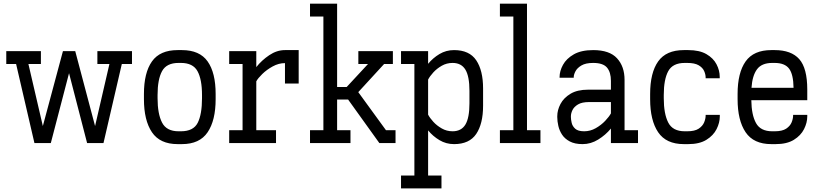

<svg xmlns="http://www.w3.org/2000/svg" viewBox="-20 -789 4523 1059"><path d="M169.9 0 68.8 -436H14.6V-506.8H205.6V-436H136.7L216.3 -93.8L327.1 -506.8H395L504.4 -93.8L583.5 -436H517.1V-506.8H708V-436H651.9L550.8 0H460.4L360.8 -385.3L260.3 0Z M960 5.9Q862.3 5.9 818.1 -59.6Q773.9 -125 773.9 -242.2V-270.5Q773.9 -387.7 818.1 -450.2Q862.3 -512.7 960 -512.7H983.4Q1081.1 -512.7 1125.2 -450.2Q1169.4 -387.7 1169.4 -270.5V-242.2Q1169.4 -125 1125.2 -59.6Q1081.1 5.9 983.4 5.9ZM964.8 -441.9Q898.4 -441.9 873.8 -396.5Q849.1 -351.1 849.1 -265.1V-247.1Q849.1 -161.1 873.8 -113Q898.4 -64.9 964.8 -64.9H978Q1046.9 -64.9 1070.6 -111.8Q1094.2 -158.7 1094.2 -247.1V-265.1Q1094.2 -351.1 1069.3 -396.5Q1044.4 -441.9 978 -441.9Z M1244.1 0V-70.8H1317.9V-436H1244.1V-506.8H1393.6V-418.9Q1423.3 -456.5 1465.1 -484.6Q1506.8 -512.7 1551.8 -512.7H1627.4V-328.1H1551.8V-440.9Q1517.1 -440.9 1483.9 -422.6Q1450.7 -404.3 1426.5 -380.6Q1402.3 -356.9 1393.6 -340.3V-70.8H1502.4V0Z M1689.9 0V-70.8H1763.7V-697.8H1689.9V-768.6H1839.4V-309.1H1892.1L2009.8 -436H1956.5V-506.8H2147V-436H2098.6L1956.1 -280.8L2108.9 -70.8H2161.6V0H2108.9H2072.3L1899.9 -240.2H1839.4V-70.8H1913.1V0Z M2191.9 250V179.2H2265.6V-436H2191.9V-506.8H2341.3V-437Q2367.7 -469.2 2404.1 -491Q2440.4 -512.7 2484.4 -512.7Q2568.8 -512.7 2606.7 -456.5Q2644.5 -400.4 2644.5 -301.3V-205.6Q2644.5 -106.4 2606.7 -50.3Q2568.8 5.9 2484.4 5.9Q2440.4 5.9 2404.1 -15.9Q2367.7 -37.6 2341.3 -69.8V179.2H2415V250ZM2476.1 -441.9Q2443.8 -441.9 2416.5 -426.3Q2389.2 -410.6 2369.9 -389.4Q2350.6 -368.2 2341.3 -350.1V-156.7Q2350.6 -138.7 2369.9 -117.4Q2389.2 -96.2 2416.5 -80.6Q2443.8 -64.9 2476.1 -64.9Q2524.4 -64.9 2546.9 -101.8Q2569.3 -138.7 2569.3 -219.2V-287.6Q2569.3 -368.2 2546.9 -405Q2524.4 -441.9 2476.1 -441.9Z M2737.3 0V-70.8H2811.5V-697.8H2737.3V-768.6H2886.7V-70.8H2960.9V0Z M3193.4 5.9Q3150.4 5.9 3122.8 -8.8Q3095.2 -23.4 3080.3 -46.1Q3065.4 -68.8 3059.6 -94.5Q3053.7 -120.1 3053.7 -142.6V-148.4Q3053.7 -181.6 3071.3 -215.3Q3088.9 -249 3126.5 -271.7Q3164.1 -294.4 3224.1 -294.4H3349.6V-342.8Q3349.6 -390.6 3327.9 -416.3Q3306.2 -441.9 3252 -441.9Q3210.4 -441.9 3187 -428Q3163.6 -414.1 3154.1 -395.8Q3144.5 -377.4 3144.5 -363.8V-360.4H3066.4V-363.8Q3066.4 -397 3085.2 -431.4Q3104 -465.8 3145 -489.3Q3186 -512.7 3252 -512.7Q3341.8 -512.7 3383.3 -467.5Q3424.8 -422.4 3424.8 -348.6V-70.8H3499V0H3349.6V-80.1Q3320.3 -44.4 3279.5 -19.3Q3238.8 5.9 3193.4 5.9ZM3229.5 -226.1Q3189.9 -226.1 3168.2 -213.1Q3146.5 -200.2 3137.7 -182.1Q3128.9 -164.1 3128.9 -147.9V-143.1Q3128.9 -129.9 3133.1 -111.6Q3137.2 -93.3 3152.6 -79.1Q3168 -64.9 3202.1 -64.9Q3235.8 -64.9 3265.9 -82Q3295.9 -99.1 3317.9 -122.3Q3339.8 -145.5 3349.6 -163.6V-226.1Z M3752 5.9Q3654.3 5.9 3610.1 -59.6Q3565.9 -125 3565.9 -242.2V-270.5Q3565.9 -387.7 3610.1 -450.2Q3654.3 -512.7 3752 -512.7H3775.9Q3837.9 -512.7 3876.2 -490.5Q3914.6 -468.3 3932.1 -434.3Q3949.7 -400.4 3949.7 -365.7V-357.4H3872.1V-360.8Q3872.1 -378.4 3863.8 -397.2Q3855.5 -416 3833.5 -429Q3811.5 -441.9 3770.5 -441.9H3756.8Q3690.4 -441.9 3665.8 -396.5Q3641.1 -351.1 3641.1 -265.1V-247.1Q3641.1 -161.1 3665.8 -113Q3690.4 -64.9 3756.8 -64.9H3770.5Q3812 -64.9 3833.7 -79.3Q3855.5 -93.8 3863.8 -114Q3872.1 -134.3 3872.1 -151.9V-155.3H3950.2V-147Q3950.2 -112.3 3932.4 -76.9Q3914.6 -41.5 3876.2 -17.8Q3837.9 5.9 3775.9 5.9Z M4234.4 5.9Q4136.7 5.9 4092.5 -59.6Q4048.3 -125 4048.3 -242.2V-270.5Q4048.3 -387.7 4092.5 -450.2Q4136.7 -512.7 4234.4 -512.7H4252.9Q4344.2 -512.7 4388.4 -462.9Q4432.6 -413.1 4432.6 -294.9V-236.3H4124Q4125 -155.3 4149.9 -110.1Q4174.8 -64.9 4239.3 -64.9H4252.9Q4294.4 -64.9 4316.2 -79.3Q4337.9 -93.8 4346.2 -114Q4354.5 -134.3 4354.5 -151.9V-155.3H4432.6V-147Q4432.6 -112.3 4414.8 -76.9Q4397 -41.5 4358.6 -17.8Q4320.3 5.9 4258.3 5.9ZM4239.3 -441.9Q4181.2 -441.9 4155.3 -406.7Q4129.4 -371.6 4125 -304.7H4356.9Q4356 -378.9 4332.3 -410.4Q4308.6 -441.9 4252.4 -441.9Z"/></svg>

Font: Kay Pho Du Medium
Style: Regular
Weight: 500
Designer: Victor Gaultney, Khu Oo Reh
Foundry: SIL International
Version: Version 3.000